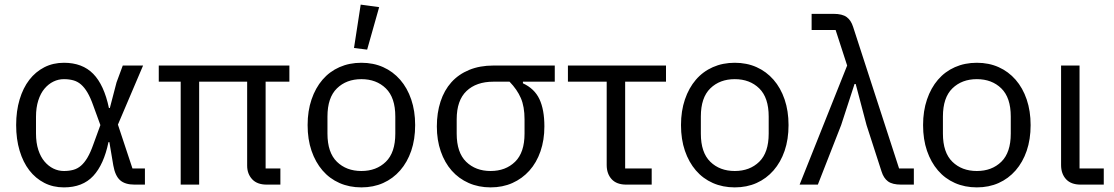

<svg xmlns="http://www.w3.org/2000/svg" viewBox="-20 -800 4828 832"><path d="M608 0H563Q522 0 500.5 -19Q479 -38 471 -83L454 -184H450Q430 -87 384 -37.5Q338 12 257 12Q210 12 172 -7.5Q134 -27 107 -62Q80 -97 65 -147Q50 -197 50 -258Q50 -319 65 -369Q80 -419 107 -454Q134 -489 172 -508.5Q210 -528 257 -528Q337 -528 384 -480Q431 -432 452 -332H456L485 -443L512 -516H600L491 -260L554 -70H608ZM257 -59Q279 -59 297.5 -64Q316 -69 331 -82Q346 -95 359 -117Q372 -139 384 -173L415 -258L384 -343Q372 -377 359 -399Q346 -421 331 -434Q316 -447 297.5 -452Q279 -457 257 -457Q233 -457 211.5 -446.5Q190 -436 173 -416Q156 -396 146 -365Q136 -334 136 -294V-222Q136 -181 146 -150.5Q156 -120 173 -100Q190 -80 211.5 -69.5Q233 -59 257 -59Z M1131 -70H1195V0H1136Q1094 0 1072.5 -23.5Q1051 -47 1051 -82V-446H843V0H763V-446H668V-516H1234V-446H1131Z M1313 0ZM1546 12Q1494 12 1451 -7Q1408 -26 1377.5 -61.5Q1347 -97 1330 -146.5Q1313 -196 1313 -258Q1313 -319 1330 -369Q1347 -419 1377.5 -454.5Q1408 -490 1451 -509Q1494 -528 1546 -528Q1598 -528 1640.5 -509Q1683 -490 1714 -454.5Q1745 -419 1762 -369Q1779 -319 1779 -258Q1779 -196 1762 -146.5Q1745 -97 1714 -61.5Q1683 -26 1640.5 -7Q1598 12 1546 12ZM1546 -59Q1611 -59 1652 -99Q1693 -139 1693 -221V-295Q1693 -377 1652 -417Q1611 -457 1546 -457Q1481 -457 1440 -417Q1399 -377 1399 -295V-221Q1399 -139 1440 -99Q1481 -59 1546 -59ZM1571 -585 1514 -592 1543 -780 1623 -769Z M2246 -446V-439Q2296 -416 2317.5 -370.5Q2339 -325 2339 -252Q2339 -193 2322 -144Q2305 -95 2274 -60.5Q2243 -26 2200.5 -7Q2158 12 2106 12Q2054 12 2011 -7Q1968 -26 1937.5 -60.5Q1907 -95 1890 -144Q1873 -193 1873 -252Q1873 -311 1889 -360Q1905 -409 1936 -443.5Q1967 -478 2013 -497Q2059 -516 2118 -516H2384V-446ZM2118 -446Q2044 -446 2001.5 -405.5Q1959 -365 1959 -283V-221Q1959 -139 2000 -99Q2041 -59 2106 -59Q2171 -59 2212 -99Q2253 -139 2253 -221V-283Q2253 -338 2237 -375Q2221 -412 2188 -446Z M2694 0Q2652 0 2630.5 -23.5Q2609 -47 2609 -85V-446H2441V-516H2866V-446H2689V-70H2804V0Z M2931 0ZM3164 12Q3112 12 3069 -7Q3026 -26 2995.5 -61.5Q2965 -97 2948 -146.5Q2931 -196 2931 -258Q2931 -319 2948 -369Q2965 -419 2995.5 -454.5Q3026 -490 3069 -509Q3112 -528 3164 -528Q3216 -528 3258.5 -509Q3301 -490 3332 -454.5Q3363 -419 3380 -369Q3397 -319 3397 -258Q3397 -196 3380 -146.5Q3363 -97 3332 -61.5Q3301 -26 3258.5 -7Q3216 12 3164 12ZM3164 -59Q3229 -59 3270 -99Q3311 -139 3311 -221V-295Q3311 -377 3270 -417Q3229 -457 3164 -457Q3099 -457 3058 -417Q3017 -377 3017 -295V-221Q3017 -139 3058 -99Q3099 -59 3164 -59Z M3601 -670H3497V-740H3592Q3630 -740 3649 -726Q3668 -712 3677 -683L3876 -70H3940V0H3885Q3847 0 3828 -14Q3809 -28 3800 -57L3735 -258L3688 -436H3683L3625 -258L3524 0H3445L3651 -516Z M3980 0ZM4213 12Q4161 12 4118 -7Q4075 -26 4044.5 -61.5Q4014 -97 3997 -146.5Q3980 -196 3980 -258Q3980 -319 3997 -369Q4014 -419 4044.5 -454.5Q4075 -490 4118 -509Q4161 -528 4213 -528Q4265 -528 4307.5 -509Q4350 -490 4381 -454.5Q4412 -419 4429 -369Q4446 -319 4446 -258Q4446 -196 4429 -146.5Q4412 -97 4381 -61.5Q4350 -26 4307.5 -7Q4265 12 4213 12ZM4213 -59Q4278 -59 4319 -99Q4360 -139 4360 -221V-295Q4360 -377 4319 -417Q4278 -457 4213 -457Q4148 -457 4107 -417Q4066 -377 4066 -295V-221Q4066 -139 4107 -99Q4148 -59 4213 -59Z M4763 0H4663Q4621 0 4599.5 -23.5Q4578 -47 4578 -85V-516H4658V-70H4763Z"/></svg>

Font: Aneliza
Style: Regular
Weight: 400
Designer: Mike Abbink, Paul van der Laan, Pieter van Rosmalen
Foundry: Bold Monday
Version: Version 3.001;September 8, 2019;FontCreator 11.5.0.2425 64-b